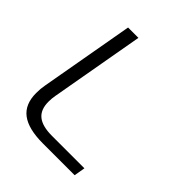

<svg xmlns="http://www.w3.org/2000/svg" viewBox="-194 -822 945 945"><g transform="rotate(45 278.0 -350.0)"><path d="M60 -152Q60 -183 65 -209L152 -700H224L137 -209Q133 -188 133 -165Q133 -110 165 -84Q197 -58 264 -58H490L480 0H259Q158 0 109 -37Q60 -74 60 -152Z"/></g></svg>

Font: KoHo
Style: Italic
Weight: 400
Italic angle: -10°
Designer: Cadson Demak & Katatrad Team
Foundry: Cadson Demak Co.,Ltd.
Version: Version 1.000